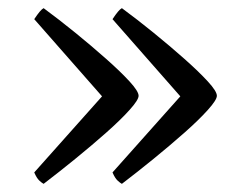

<svg xmlns="http://www.w3.org/2000/svg" viewBox="-20 -495 605 471"><path d="M87 -44Q83 -46 76.5 -52Q70 -58 64 -72L252 -283V-234L64 -448Q72 -460 77.5 -466.5Q83 -473 87 -475Q125 -447 165 -414.5Q205 -382 240.5 -350.5Q276 -319 298 -295Q320 -271 320 -260Q320 -250 298 -225.5Q276 -201 241 -170Q206 -139 165.5 -106Q125 -73 87 -44ZM279 -44Q275 -46 268.5 -52Q262 -58 256 -72L444 -283V-234L256 -448Q264 -460 269.5 -466.5Q275 -473 279 -475Q317 -447 357 -414.5Q397 -382 432.5 -350.5Q468 -319 490 -295Q512 -271 512 -260Q512 -250 490 -225.5Q468 -201 433 -170Q398 -139 357.5 -106Q317 -73 279 -44Z"/></svg>

Font: Texturina Medium 12pt Light
Style: Regular
Weight: 300
Version: Version 1.002